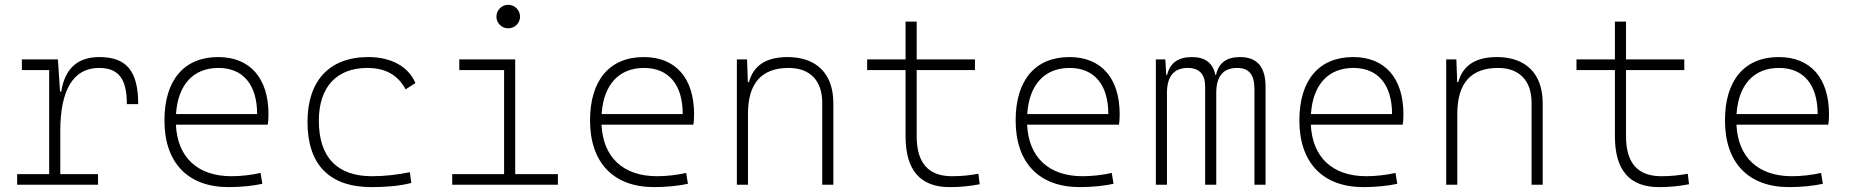

<svg xmlns="http://www.w3.org/2000/svg" viewBox="-20 -763 7657 793"><path d="M229 -222.7C229 -388.7 281.2 -482.4 388.7 -482.4C469.2 -482.4 503.9 -438.5 503.9 -333H550.8C550.8 -469.7 502.4 -527.3 390.6 -527.3C300.3 -527.3 248 -480 232.9 -384.8H228L219.2 -517.6H70.3V-473.6H183.1V-43.9H50.8V0H384.8V-43.9H229Z M924.3 9.8C974.6 9.8 1026.4 4.4 1063.5 -3.9L1056.2 -48.8C1018.1 -40 972.7 -35.2 936 -35.2C795.9 -35.2 712.9 -113.3 706.5 -248H1085.9C1087.9 -258.3 1088.9 -274.4 1088.9 -291C1088.9 -440.4 1012.7 -527.3 881.3 -527.3C740.2 -527.3 659.2 -432.1 659.2 -265.6C659.2 -90.8 755.9 9.8 924.3 9.8ZM707 -292C714.8 -413.1 778.3 -482.4 882.3 -482.4C983.9 -482.4 1042 -413.1 1042 -292Z M1514.6 9.8C1568.4 9.8 1625.5 6.3 1678.7 -7.3L1672.9 -51.8C1622.6 -41.5 1569.8 -35.2 1516.6 -35.2C1372.1 -35.2 1296.9 -113.8 1296.9 -264.6C1296.9 -403.8 1370.6 -482.4 1497.1 -482.4C1562.5 -482.4 1620.1 -460 1655.3 -394L1695.8 -419.9C1667 -488.3 1595.7 -527.3 1501 -527.3C1339.8 -527.3 1250 -428.7 1250 -259.8C1250 -82.5 1340.8 9.8 1514.6 9.8Z M1847.7 0H2284.2V-43.9H2107.9V-517.6H1877V-473.6H2062V-43.9H1847.7ZM2079.1 -646C2106 -646 2127.9 -667.5 2127.9 -694.3C2127.9 -721.2 2106 -743.2 2079.1 -743.2C2052.2 -743.2 2030.3 -721.2 2030.3 -694.3C2030.3 -667.5 2052.2 -646 2079.1 -646Z M2682.1 9.8C2732.4 9.8 2784.2 4.4 2821.3 -3.9L2814 -48.8C2775.9 -40 2730.5 -35.2 2693.8 -35.2C2553.7 -35.2 2470.7 -113.3 2464.4 -248H2843.8C2845.7 -258.3 2846.7 -274.4 2846.7 -291C2846.7 -440.4 2770.5 -527.3 2639.2 -527.3C2498 -527.3 2417 -432.1 2417 -265.6C2417 -90.8 2513.7 9.8 2682.1 9.8ZM2464.8 -292C2472.7 -413.1 2536.1 -482.4 2640.1 -482.4C2741.7 -482.4 2799.8 -413.1 2799.8 -292Z M3376 0H3421.9V-336.9C3421.9 -458 3353 -527.3 3232.9 -527.3C3145 -527.3 3092.3 -493.2 3073.2 -423.8H3068.8L3065.4 -517.6H3023.4V0H3069.3V-293C3069.3 -419.9 3126 -482.4 3237.3 -482.4C3324.7 -482.4 3376 -430.7 3376 -338.9Z M3902.3 9.8C3946.8 9.8 3984.4 5.9 4026.4 -2L4021 -45.4C3986.3 -39.1 3952.6 -35.2 3912.1 -35.2C3814.5 -35.2 3766.1 -89.8 3766.1 -200.2V-473.6H4006.8V-517.6H3766.1V-673.8H3720.2V-517.6H3561.5V-473.6H3720.2V-200.2C3720.2 -60.1 3780.8 9.8 3902.3 9.8Z M4439.9 9.8C4490.2 9.8 4542 4.4 4579.1 -3.9L4571.8 -48.8C4533.7 -40 4488.3 -35.2 4451.7 -35.2C4311.5 -35.2 4228.5 -113.3 4222.2 -248H4601.6C4603.5 -258.3 4604.5 -274.4 4604.5 -291C4604.5 -440.4 4528.3 -527.3 4397 -527.3C4255.9 -527.3 4174.8 -432.1 4174.8 -265.6C4174.8 -90.8 4271.5 9.8 4439.9 9.8ZM4222.7 -292C4230.5 -413.1 4293.9 -482.4 4397.9 -482.4C4499.5 -482.4 4557.6 -413.1 4557.6 -292Z M5161.1 0H5207V-405.3C5207 -486.8 5171.9 -527.3 5101.6 -527.3C5045.4 -527.3 5012.7 -502.9 5002.4 -453.1H5000C4989.7 -502.9 4957.5 -527.3 4903.3 -527.3C4846.2 -527.3 4812 -502.9 4800.3 -453.1H4796.9L4793 -517.6H4753.9V0H4799.8V-378.9C4799.8 -447.8 4828.6 -482.4 4885.7 -482.4C4933.6 -482.4 4957.5 -456.5 4957.5 -405.3V0H5003.4V-378.9C5003.4 -447.8 5031.7 -482.4 5089.8 -482.4C5138.7 -482.4 5161.1 -454.1 5161.1 -395.5Z M5611.8 9.8C5662.1 9.8 5713.9 4.4 5751 -3.9L5743.7 -48.8C5705.6 -40 5660.2 -35.2 5623.5 -35.2C5483.4 -35.2 5400.4 -113.3 5394 -248H5773.4C5775.4 -258.3 5776.4 -274.4 5776.4 -291C5776.4 -440.4 5700.2 -527.3 5568.8 -527.3C5427.7 -527.3 5346.7 -432.1 5346.7 -265.6C5346.7 -90.8 5443.4 9.8 5611.8 9.8ZM5394.5 -292C5402.3 -413.1 5465.8 -482.4 5569.8 -482.4C5671.4 -482.4 5729.5 -413.1 5729.5 -292Z M6305.7 0H6351.6V-336.9C6351.6 -458 6282.7 -527.3 6162.6 -527.3C6074.7 -527.3 6022 -493.2 6002.9 -423.8H5998.5L5995.1 -517.6H5953.1V0H5999V-293C5999 -419.9 6055.7 -482.4 6167 -482.4C6254.4 -482.4 6305.7 -430.7 6305.7 -338.9Z M6832 9.8C6876.5 9.8 6914.1 5.9 6956.1 -2L6950.7 -45.4C6916 -39.1 6882.3 -35.2 6841.8 -35.2C6744.1 -35.2 6695.8 -89.8 6695.8 -200.2V-473.6H6936.5V-517.6H6695.8V-673.8H6649.9V-517.6H6491.2V-473.6H6649.9V-200.2C6649.9 -60.1 6710.4 9.8 6832 9.8Z M7369.6 9.8C7419.9 9.8 7471.7 4.4 7508.8 -3.9L7501.5 -48.8C7463.4 -40 7418 -35.2 7381.3 -35.2C7241.2 -35.2 7158.2 -113.3 7151.9 -248H7531.2C7533.2 -258.3 7534.2 -274.4 7534.2 -291C7534.2 -440.4 7458 -527.3 7326.7 -527.3C7185.5 -527.3 7104.5 -432.1 7104.5 -265.6C7104.5 -90.8 7201.2 9.8 7369.6 9.8ZM7152.3 -292C7160.2 -413.1 7223.6 -482.4 7327.6 -482.4C7429.2 -482.4 7487.3 -413.1 7487.3 -292Z"/></svg>

Font: Cascadia Code PL ExtraLight
Style: Regular
Weight: 200
Monospace: yes
Designer: Aaron Bell
Foundry: Saja Typeworks
Version: Version 2404.023